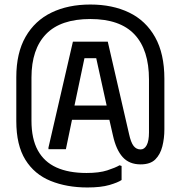

<svg xmlns="http://www.w3.org/2000/svg" viewBox="-20 -732 797 848"><path d="M463 -203 479 -133Q493 -70 522 -38Q551 -6 601 -6Q644 -6 666 -28Q688 -50 697 -85.5Q706 -121 706 -161V-384Q706 -495 665 -568Q624 -641 550.5 -676.5Q477 -712 379 -712Q281 -712 207.5 -676.5Q134 -641 93 -569.5Q52 -498 52 -391V-197Q52 -91 92 -26.5Q132 38 203.5 67Q275 96 366 96Q426 96 463.5 85Q501 74 517 63V1L508 -2Q489 9 453.5 20.5Q418 32 362 32Q283 32 229 7.5Q175 -17 147 -68Q119 -119 119 -199V-389Q119 -515 183.5 -581.5Q248 -648 379 -648Q510 -648 574 -580Q638 -512 638 -381V-147Q638 -110 628 -91Q618 -72 601 -72Q582 -72 570 -87.5Q558 -103 550 -140L456 -548H302L194 -80V-73H271L298 -203ZM309 -266 353 -475H405L451 -266Z"/></svg>

Font: Phudu
Style: Regular
Weight: 400
Version: Version 1.005;gftools[0.9.23]